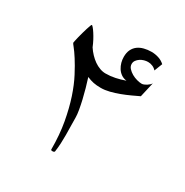

<svg xmlns="http://www.w3.org/2000/svg" viewBox="-115 -484 621 644"><g transform="rotate(30 195.5 -161.5)"><path d="M335.9 -242.2Q323.7 -236.3 307.4 -228.8Q291 -221.2 273.4 -214.6Q255.9 -208 238.3 -203.6Q220.7 -199.2 205.1 -199.2Q188.5 -199.2 176.5 -201.7Q164.6 -204.1 150.9 -210Q156.2 -193.4 161.9 -173.6Q167.5 -153.8 171.9 -134.8Q176.3 -115.7 179.2 -98.9Q182.1 -82 182.1 -70.8Q182.1 -53.2 182.6 -36.6Q183.1 -20 183.1 -3.7Q183.1 12.7 182.4 29.1Q181.6 45.4 179.2 62Q178.2 64.5 175.8 65.2Q173.3 65.9 170.9 65.9Q168.5 65.9 166.7 65.2Q165 64.5 165 62Q165 5.9 156.5 -41.3Q147.9 -88.4 135.3 -126.5Q122.6 -164.6 107.4 -193.4Q92.3 -222.2 79.6 -241.9Q66.9 -261.7 58.3 -272.2Q49.8 -282.7 49.8 -284.2Q49.8 -285.6 51.3 -292.5Q52.7 -299.3 54.9 -308.3Q57.1 -317.4 60.1 -327.9Q63 -338.4 65.7 -346.9Q68.4 -355.5 70.6 -361.3Q72.8 -367.2 74.2 -367.2Q75.7 -367.2 80.3 -361.8Q85 -356.4 90.8 -347.4Q96.7 -338.4 102.8 -326.9Q108.9 -315.4 113.8 -303.2Q121.1 -292 130.6 -282Q140.1 -272 150.6 -264.6Q161.1 -257.3 172.4 -253.2Q183.6 -249 194.8 -249Q213.9 -249 231.9 -252.9Q250 -256.8 268.1 -263.2Q255.9 -264.6 246.8 -271Q237.8 -277.3 231.9 -286.6Q226.1 -295.9 223.1 -306.6Q220.2 -317.4 220.2 -328.1Q220.2 -344.7 225.8 -356.2Q231.4 -367.7 241.2 -375Q251 -382.3 264.4 -385.7Q277.8 -389.2 293 -389.2Q306.6 -389.2 320.1 -385Q333.5 -380.9 344.2 -371.1L332 -339.8Q326.2 -346.7 317.6 -350.3Q309.1 -354 299.8 -354Q292.5 -354 284.7 -351.8Q276.9 -349.6 270.3 -345.2Q263.7 -340.8 259.3 -334.7Q254.9 -328.6 254.9 -320.8Q254.9 -311.5 261.7 -304Q268.6 -296.4 278.1 -291Q287.6 -285.6 298.3 -282.7Q309.1 -279.8 316.9 -279.8Q320.8 -279.8 325.7 -281.7Q330.6 -283.7 335.2 -286.6Q339.8 -289.6 343.5 -293Q347.2 -296.4 349.1 -299.8Z"/></g></svg>

Font: Scheherazade Urdu
Style: Regular
Weight: 400
Designer: SIL International
Foundry: SIL International
Version: Version 1.005 (build 117/117)